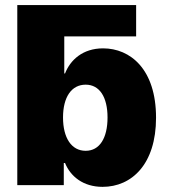

<svg xmlns="http://www.w3.org/2000/svg" viewBox="-20 -727 665 754"><path d="M514.6 -707H47.9V0H230.5V-86.9H235.4C256.8 -34.2 306.6 6.8 382.8 6.8C497.1 6.8 592.8 -82 592.8 -264.6C592.8 -456.1 491.2 -537.1 384.8 -537.1C304.7 -537.1 255.9 -491.2 235.4 -438.5H232.4V-584H514.6ZM227.5 -265.6C227.5 -345.7 260.7 -394.5 316.4 -394.5C371.1 -394.5 402.3 -345.7 402.3 -265.6C402.3 -184.6 371.1 -134.8 316.4 -134.8C260.7 -134.8 227.5 -185.5 227.5 -265.6Z"/></svg>

Font: Pretendard Black
Style: Regular
Weight: 900
Designer: Base glyphs from Inter by Rasmus Andersson; Hangeul glyphs from Noto Sans CJK(Source Han Sans) by Jang Soo-young and Kan
Foundry: Kil Hyung-jin
Version: Version 1.309;Glyphs 3.2 (3225)